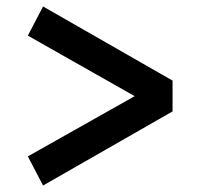

<svg xmlns="http://www.w3.org/2000/svg" viewBox="-20 -605 609 593"><path d="M66 -122 396 -308 66 -495 113 -585 513 -356V-261L113 -32Z"/></svg>

Font: MaitreeSemiBold
Style: Regular
Weight: 600
Designer: CadsonDemak Team
Foundry: CadsonDemak
Version: Version 1.000